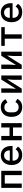

<svg xmlns="http://www.w3.org/2000/svg" viewBox="2110 -2678 580 4840"><g transform="rotate(-90 2400.0 -258.0)"><path d="M85 -516H515V0H406V-428H194V0H85Z M911 12Q852 12 805 -7Q758 -26 726 -61Q694 -96 677 -145.5Q660 -195 660 -257Q660 -319 677.5 -369Q695 -419 726.5 -454.5Q758 -490 803 -509Q848 -528 903 -528Q957 -528 1001 -509.5Q1045 -491 1076 -457Q1107 -423 1123.5 -376Q1140 -329 1140 -272V-231H770V-214Q770 -153 808 -114.5Q846 -76 913 -76Q963 -76 998.5 -97.5Q1034 -119 1056 -155L1124 -95Q1098 -50 1044.5 -19Q991 12 911 12ZM903 -445Q874 -445 849.5 -435Q825 -425 807.5 -406.5Q790 -388 780 -363Q770 -338 770 -308V-301H1029V-311Q1029 -372 994.5 -408.5Q960 -445 903 -445Z M1284 -516H1393V-308H1607V-516H1716V0H1607V-220H1393V0H1284Z M2119 12Q2061 12 2015.5 -7Q1970 -26 1938.5 -61Q1907 -96 1890.5 -146Q1874 -196 1874 -258Q1874 -320 1890.5 -370Q1907 -420 1938.5 -455Q1970 -490 2015.5 -509Q2061 -528 2118 -528Q2198 -528 2246.5 -494Q2295 -460 2319 -406L2234 -360Q2220 -396 2191.5 -417Q2163 -438 2118 -438Q2056 -438 2022 -400.5Q1988 -363 1988 -301V-215Q1988 -154 2022 -116Q2056 -78 2120 -78Q2168 -78 2198.5 -100Q2229 -122 2247 -160L2327 -111Q2302 -57 2251 -22.5Q2200 12 2119 12Z M2483 -516H2591V-294L2581 -154H2586L2814 -516H2917V0H2809V-222L2819 -362H2814L2586 0H2483Z M3083 -516H3191V-294L3181 -154H3186L3414 -516H3517V0H3409V-222L3419 -362H3414L3186 0H3083Z M3845 -428H3664V-516H4136V-428H3954V0H3845Z M4511 12Q4452 12 4405 -7Q4358 -26 4326 -61Q4294 -96 4277 -145.5Q4260 -195 4260 -257Q4260 -319 4277.5 -369Q4295 -419 4326.5 -454.5Q4358 -490 4403 -509Q4448 -528 4503 -528Q4557 -528 4601 -509.5Q4645 -491 4676 -457Q4707 -423 4723.5 -376Q4740 -329 4740 -272V-231H4370V-214Q4370 -153 4408 -114.5Q4446 -76 4513 -76Q4563 -76 4598.5 -97.5Q4634 -119 4656 -155L4724 -95Q4698 -50 4644.5 -19Q4591 12 4511 12ZM4503 -445Q4474 -445 4449.5 -435Q4425 -425 4407.5 -406.5Q4390 -388 4380 -363Q4370 -338 4370 -308V-301H4629V-311Q4629 -372 4594.5 -408.5Q4560 -445 4503 -445Z"/></g></svg>

Font: IBM Plex Mono Medium
Style: Regular
Weight: 500
Monospace: yes
Designer: Mike Abbink, Paul van der Laan, Pieter van Rosmalen
Foundry: Bold Monday
Version: Version 2.3